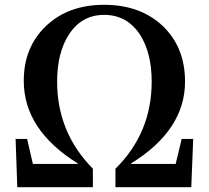

<svg xmlns="http://www.w3.org/2000/svg" viewBox="-20 -780 870 800"><path d="M785 -201 777 0H461V-77Q612 -226 612 -440Q612 -560 563 -636Q509 -718 414 -718Q320 -718 267 -636Q218 -560 218 -440Q218 -228 367 -77V0H52L45 -201H93L117 -97H304V-99Q79 -239 79 -443Q79 -583 171 -671Q264 -760 414 -760Q565 -760 659 -671Q751 -582 751 -440Q751 -238 526 -99V-97H712L737 -201Z"/></svg>

Font: Source Han Serif JP
Style: Bold
Weight: 700
Designer: Ryoko NISHIZUKA  (kana & ideographs); Frank Grießhammer (Latin, Greek & Cyrillic); Wenlong ZHANG  (bopomofo); Sandoll Co
Foundry: Adobe Systems Incorporated
Version: Version 1.000;PS 1;hotconv 16.6.53;makeotf.lib2.5.65590